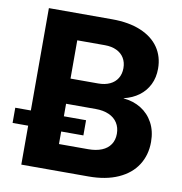

<svg xmlns="http://www.w3.org/2000/svg" viewBox="-81 -804 831 879"><g transform="rotate(10 334.0 -364.0)"><path d="M75.8 -727.5H370.1Q447.7 -727.5 503.1 -704.4Q558.6 -681.2 587.4 -639.2Q616.2 -597.1 616.2 -541.2Q616.2 -499.9 600.1 -467.1Q584 -434.3 554.5 -412.4Q525 -390.5 484.6 -380.8V-379.8Q529.9 -376 565.7 -354Q601.6 -331.9 622.2 -293.8Q642.8 -255.6 642.8 -205.3Q642.8 -144.3 613.1 -97.9Q583.5 -51.6 526.1 -25.8Q468.8 0 388.1 0H75.8ZM365.2 -122.7Q402 -122.7 428.2 -133.5Q454.4 -144.3 468.3 -165.1Q482.2 -185.8 482.2 -214.7Q482.2 -243.7 468.5 -265.3Q454.8 -286.9 428.9 -298.4Q402.9 -310 367.2 -310H229.3V-122.7ZM357.7 -427Q389.2 -427 412.1 -437.8Q435.1 -448.6 447.3 -468.7Q459.6 -488.8 459.6 -515.9Q459.6 -543.1 447.3 -563.1Q435.1 -583.2 412.1 -594Q389.2 -604.9 357.7 -604.9H229.3V-427ZM3.4 -251.7H332.5V-181H3.4Z"/></g></svg>

Font: Intratopia Thin
Style: Regular
Weight: 100
Designer: Rasmus Andersson
Foundry: rsms
Version: Version 3.000;Glyphs 3.2.3 (3260)